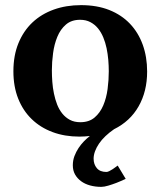

<svg xmlns="http://www.w3.org/2000/svg" viewBox="-20 -520 624 748"><path d="M403.8 -242.2Q403.8 -263.2 401.9 -286.4Q399.9 -309.6 395.3 -332Q390.6 -354.5 382.3 -374.5Q374 -394.5 361.6 -409.7Q349.1 -424.8 332 -433.8Q314.9 -442.9 292 -442.9Q258.3 -442.9 236.8 -424.3Q215.3 -405.8 203.4 -376.7Q191.4 -347.7 186.8 -313Q182.1 -278.3 182.1 -246.1Q182.1 -224.6 183.8 -201.2Q185.5 -177.7 190.2 -155.3Q194.8 -132.8 202.6 -112.8Q210.4 -92.8 222.9 -77.4Q235.4 -62 252.4 -53Q269.5 -43.9 293 -43.9Q327.1 -43.9 348.6 -62.3Q370.1 -80.6 382.3 -109.4Q394.5 -138.2 399.2 -173.3Q403.8 -208.5 403.8 -242.2ZM553.2 -241.2Q553.2 -164.1 520 -105.7Q486.8 -47.4 424.3 -16.6Q405.8 -3.9 390.9 10.3Q376 24.4 365.7 39.6Q355.5 54.7 350.1 69.6Q344.7 84.5 344.7 98.1Q344.7 120.1 357.2 135Q369.6 149.9 394.5 149.9Q399.4 149.9 406 146.5Q412.6 143.1 419.2 138.9Q425.8 134.8 430.9 130.6Q436 126.5 438.5 125L469.7 176.8Q451.2 185.5 433.6 192.4Q418.5 198.2 402.1 203.1Q385.7 208 374.5 208Q351.1 208 330.8 202.4Q310.5 196.8 295.7 185.8Q280.8 174.8 272.2 159.4Q263.7 144 263.7 124Q263.7 105 270 88.1Q276.4 71.3 285.9 56.9Q295.4 42.5 307.1 30.5Q318.8 18.6 330.1 9.8Q320.3 10.7 310.1 11.5Q299.8 12.2 289.1 12.2Q231.9 12.2 184.8 -5.4Q137.7 -22.9 103.8 -55.7Q69.8 -88.4 51 -135.5Q32.2 -182.6 32.2 -242.2Q32.2 -303.7 51.8 -351.6Q71.3 -399.4 106.2 -432.4Q141.1 -465.3 189.5 -482.7Q237.8 -500 295.9 -500Q357.9 -500 405.8 -481Q453.6 -461.9 486.3 -427.5Q519 -393.1 536.1 -345.7Q553.2 -298.3 553.2 -241.2Z"/></svg>

Font: Charis SIL Phon
Style: Bold
Weight: 700
Foundry: SIL International
Version: Version 5.000